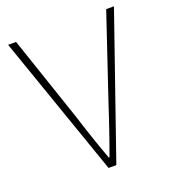

<svg xmlns="http://www.w3.org/2000/svg" viewBox="-133 -828 837 929"><g transform="rotate(-20 286.0 -363.0)"><path d="M14 -726H55L202 -292Q213 -258 222.5 -228Q232 -198 242 -169Q252 -140 262.5 -110Q273 -80 285 -47H289Q301 -80 311.5 -110Q322 -140 332 -169Q342 -198 352 -228Q362 -258 373 -292L519 -726H559L307 0H267Z"/></g></svg>

Font: SpoqaHanSans
Style: Thin
Weight: 250
Designer: [Spoqa Han Sans] Dong-huui Kim \uAE40 \uB3D9 \uD718   [Noto Sans] Ryoko NISHIZUKA \u897F \u585A \u6DBC \u5B50  (kana & i
Foundry: Spoqa (http://bi.spoqa.com)
Version: Version 1.004;PS 1.004;hotconv 1.0.82;makeotf.lib2.5.63406